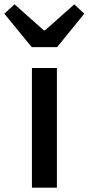

<svg xmlns="http://www.w3.org/2000/svg" viewBox="-60 -864 408 884"><path d="M87 0V-551H202V0ZM86 -647 -40 -801 7 -844 142 -724H147L282 -844L328 -801L203 -647Z"/></svg>

Font: Source Han Sans SC Medium
Style: Regular
Weight: 500
Designer: Ryoko NISHIZUKA 西塚涼子 (kana, bopomofo & ideographs); Paul D. Hunt (Latin, Greek & Cyrillic); Sandoll Communications 산돌커뮤니
Foundry: Adobe
Version: Version 2.004;hotconv 1.0.118;makeotfexe 2.5.65603